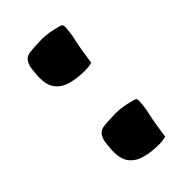

<svg xmlns="http://www.w3.org/2000/svg" viewBox="-170 -551 639 639"><g transform="rotate(-45 150.0 -231.0)"><path d="M185 31Q149 31 119.5 23Q90 15 74 -6Q58 -27 60 -67Q61 -81 62.5 -96.5Q64 -112 71 -124.5Q78 -137 93 -141Q106 -143 124.5 -144Q143 -145 156 -145Q186 -145 222 -135Q232 -133 236 -130.5Q240 -128 240 -121Q240 -96 232.5 -63.5Q225 -31 217 27Q200 31 185 31ZM185 -317Q149 -317 119.5 -325Q90 -333 74 -354Q58 -375 60 -415Q61 -429 62.5 -444.5Q64 -460 71 -472.5Q78 -485 93 -489Q106 -491 124.5 -492Q143 -493 156 -493Q186 -493 222 -483Q232 -481 236 -478.5Q240 -476 240 -469Q240 -444 232.5 -411.5Q225 -379 217 -321Q200 -317 185 -317Z"/></g></svg>

Font: Protest Riot
Style: Regular
Weight: 400
Designer: Octavio Pardo
Foundry: Ashler Design
Version: Version 2.005; ttfautohint (v1.8.4.7-5d5b)